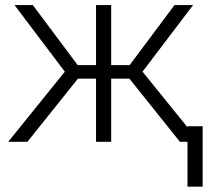

<svg xmlns="http://www.w3.org/2000/svg" viewBox="-20 -548 816 742"><path d="M11.7 0ZM480 -244.1H409.7V0H351.1V-244.1H281.2L85.9 0H11.7L230.5 -271L36.1 -528.3H106.9L280.3 -296.4H351.1V-528.3H409.7V-296.4H481L654.3 -528.3H726.1L530.8 -271L750 0H675.3ZM763.2 173.3H704.6V-60.1H763.2Z"/></svg>

Font: Roboto Light
Style: Regular
Weight: 300
Designer: Google
Version: Version 2.134; 2016; ttfautohint (v1.6)